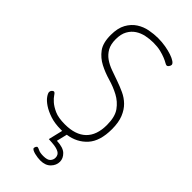

<svg xmlns="http://www.w3.org/2000/svg" viewBox="-289 -792 1060 1060"><g transform="rotate(45 240.5 -262.0)"><path d="M230 -30Q312 -30 354.5 -71Q397 -112 397 -192Q397 -256 372 -290.5Q347 -325 309.5 -345Q272 -365 228.5 -377.5Q185 -390 147.5 -409.5Q110 -429 85 -462.5Q60 -496 60 -558Q60 -612 79 -646Q98 -680 127.5 -699Q157 -718 191.5 -724.5Q226 -731 257 -731Q288 -731 316.5 -726Q345 -721 367 -713.5Q389 -706 402 -697Q415 -688 415 -679Q415 -673 409.5 -665Q404 -657 397 -657Q392 -657 382 -663Q372 -669 355 -676Q338 -683 314 -689Q290 -695 256 -695Q228 -695 199.5 -689Q171 -683 148 -668Q125 -653 110.5 -627Q96 -601 96 -561Q96 -521 110.5 -495.5Q125 -470 148.5 -453.5Q172 -437 202.5 -426Q233 -415 264.5 -404Q296 -393 326.5 -379Q357 -365 380.5 -342Q404 -319 418.5 -283.5Q433 -248 433 -195Q433 -102 390 -54.5Q347 -7 278 3L263 65Q314 67 335.5 88Q357 109 357 135Q357 163 335.5 185Q314 207 275 207Q266 207 253.5 205.5Q241 204 229.5 201Q218 198 209.5 193.5Q201 189 201 183Q201 178 204.5 171.5Q208 165 213 165Q218 165 231 171.5Q244 178 269 178Q301 178 312.5 165.5Q324 153 324 137Q324 114 305 104Q286 94 254 92L225 90L245 6H235Q187 6 151 -6Q115 -18 90.5 -34.5Q66 -51 54 -68Q42 -85 42 -95Q42 -103 48 -109.5Q54 -116 59 -116Q66 -116 74.5 -102.5Q83 -89 101 -73Q119 -57 149 -43.5Q179 -30 230 -30Z"/></g></svg>

Font: AkaAcidDosis
Style: ExtraLight
Weight: 250
Designer: Edgar Tolentino, Pablo Impallari, Igino Marini, Aka-Acid
Foundry: Edgar Tolentino, Pablo Impallari, Igino Marini, Aka-Acid
Version: Version 1.007